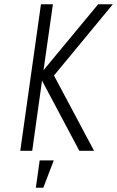

<svg xmlns="http://www.w3.org/2000/svg" viewBox="-20 -707 549 900"><path d="M75 0H131L177 -329L352 0H421L233 -353L509 -687H440L184 -378L228 -687H172ZM148 173H183L232 45H166Z"/></svg>

Font: Secuela ExtLt
Style: Italic
Weight: 200
Italic angle: -8°
Designer: Fernando Haro
Foundry: deFharo
Version: Version 1.704